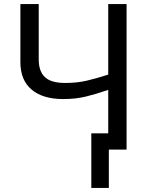

<svg xmlns="http://www.w3.org/2000/svg" viewBox="-20 -734 738 942"><path d="M601 0H514V188H428V-80H511V-293Q453 -273 402.5 -260.5Q352 -248 290 -248Q190 -248 135 -294.5Q80 -341 80 -429V-714H170V-442Q170 -384 200.5 -355.5Q231 -327 299 -327Q358 -327 405 -338Q452 -349 511 -368V-714H601Z"/></svg>

Font: Noto Sans Living
Style: Regular
Weight: 400
Designer: Monotype Design Team
Foundry: Monotype Imaging Inc.
Version: Version 2.013; ttfautohint (v1.8.4.7-5d5b)